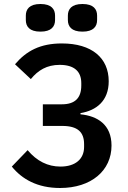

<svg xmlns="http://www.w3.org/2000/svg" viewBox="-20 -927 640 959"><path d="M280 12C436 12 537 -75 537 -200C537 -305 466 -348 382 -356V-362C461 -375 523 -423 523 -521C523 -638 438 -710 289 -710C181 -710 112 -673 55 -606L134 -532C170 -576 214 -603 278 -603C350 -603 386 -571 386 -512V-500C386 -437 354 -406 289 -406H194V-298H291C368 -298 400 -267 400 -207V-193C400 -133 357 -95 282 -95C219 -95 164 -122 118 -177L39 -95C90 -32 167 12 280 12ZM182 -769C237 -769 255 -795 255 -827V-849C255 -881 237 -907 182 -907C127 -907 109 -881 109 -849V-827C109 -795 127 -769 182 -769ZM392 -769C447 -769 465 -795 465 -827V-849C465 -881 447 -907 392 -907C337 -907 319 -881 319 -849V-827C319 -795 337 -769 392 -769Z"/></svg>

Font: IBM Mono SemiBold
Style: Regular
Weight: 600
Monospace: yes
Designer: Mike Abbink, Paul van der Laan, Pieter van Rosmalen
Foundry: Bold Monday
Version: Version 2.3